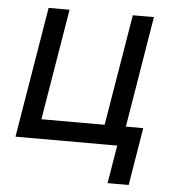

<svg xmlns="http://www.w3.org/2000/svg" viewBox="-51 -582 689 784"><g transform="rotate(5 294.0 -190.0)"><path d="M27.8 0 116.7 -535.6H202.6L127 -80.1H386.2L461.9 -535.6H548.3L460 0ZM418.9 156.2 444.8 0H408.7L421.4 -80.1H544.4L505.4 156.2Z"/></g></svg>

Font: Inter 20pt
Style: Italic
Weight: 400
Italic angle: -9.3988°
Version: Version 4.001;git-66647c0bb